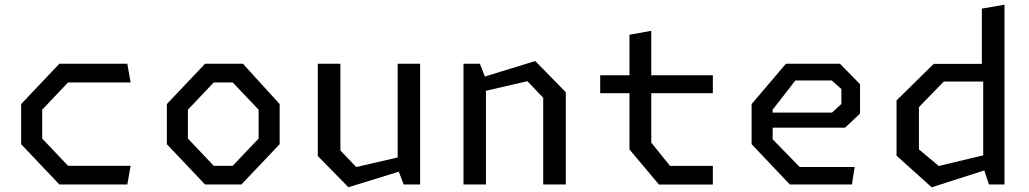

<svg xmlns="http://www.w3.org/2000/svg" viewBox="-20 -785 4380 817"><path d="M70 -171.5V-342.2L232.5 -513.7H521.8L535.7 -434.2H269.5L159.5 -318.2V-195.5L269.5 -79.5H535.7L521.8 0H232.5Z M690 -171.5V-342.2L852.5 -513.7H1013.8L1170 -342.2V-171.5L1007.2 0H852.5ZM970.2 -79.5 1080.5 -195.5V-318.2L970.2 -434.2H889.5L779.5 -318.2V-195.5L889.5 -79.5Z M1428.5 -144.7 1495.8 -74.2 1730.7 -128.5V-71L1462.5 11.7L1332.3 -121.2V-513.7H1428.5ZM1767.7 0H1697.8L1672.2 -66.5V-513.7H1767.7Z M2291.5 -369 2224.2 -439.5 1989.3 -385.2V-442.7L2257.5 -525.3L2387.7 -392.5V0H2291.5ZM1952.3 -513.7H2022.2L2047.8 -447.2V0H1952.3Z M2658.5 -149V-637.2L2751.3 -653.8V-178L2831 -79.3H3013.3V0.2H2784ZM2534 -464.8H3013.3V-388.5H2534Z M3178.3 -171.5V-342.2L3324.2 -513.7H3554.2L3639.7 -426.8V-301.8L3576 -241.8H3236.8V-305.8H3520.2L3560.2 -342.5V-406.2L3519.2 -442.5H3364.5L3267.8 -318.2V-192.2L3382.8 -74.5H3616.8L3605.2 0H3340.8Z M4163.8 -73.3V-461.3L4158 -481.7V-748.3L4254.3 -765V0H4188.2ZM4202.3 -438.2H3996.2L3890.2 -329.2V-149.3L3974.5 -78.8L4202.3 -133.2V-70.7L3944.5 12L3795 -122.5V-357.8L3953.2 -513.3H4202.3Z"/></svg>

Font: Monaspace Krypton Var
Style: Regular
Weight: 400
Designer: Riley Cran and the Lettermatic Team
Version: Version 1.101 (Monaspace Krypton Var)